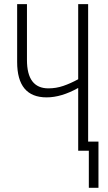

<svg xmlns="http://www.w3.org/2000/svg" viewBox="-20 -734 526 935"><path d="M409.2 -713.9V-44.4H459.5V180.7H412.6V0H360.8V-305.7Q278.8 -259.8 207 -259.8Q63.5 -259.8 63.5 -432.1V-713.9H111.3V-441.9Q111.3 -303.7 215.8 -303.7Q253.4 -303.7 288.3 -315.7Q323.2 -327.6 360.8 -348.1V-713.9Z"/></svg>

Font: Open Sans Condensed Light
Style: Regular
Weight: 300
Width: 3
Designer: Monotype Design Team
Foundry: Monotype Imaging Inc.
Version: Version 3.003; ttfautohint (v1.8.4)